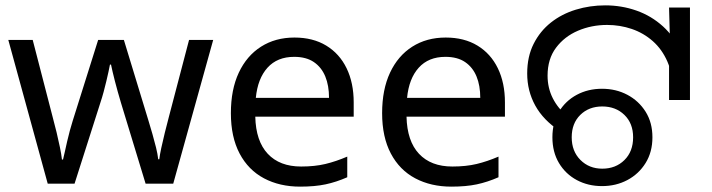

<svg xmlns="http://www.w3.org/2000/svg" viewBox="-20 -686 2655 716"><path d="M431 -303Q425 -324 419 -344.5Q413 -365 408.5 -383.5Q404 -402 400 -418Q396 -434 394 -445H390Q388 -434 384.5 -418Q381 -402 376.5 -383Q372 -364 366.5 -343.5Q361 -323 354 -302L258 -1H158L11 -537H102L176 -251Q184 -222 191 -192.5Q198 -163 203.5 -136.5Q209 -110 211 -91H215Q218 -103 222 -121Q226 -139 230.5 -159Q235 -179 240.5 -199Q246 -219 251 -235L346 -537H442L534 -235Q541 -212 548.5 -186Q556 -160 562 -135.5Q568 -111 570 -92H574Q576 -109 581.5 -134.5Q587 -160 594.5 -190.5Q602 -221 610 -251L685 -537H775L626 -1H523Z M1078 -546Q1147 -546 1196.5 -516Q1246 -486 1272.5 -431.5Q1299 -377 1299 -304V-251H932Q934 -160 978.5 -112.5Q1023 -65 1103 -65Q1154 -65 1193.5 -74.5Q1233 -84 1275 -102V-25Q1234 -7 1194 1.5Q1154 10 1099 10Q1023 10 964.5 -21Q906 -52 873.5 -113.5Q841 -175 841 -264Q841 -352 870.5 -415Q900 -478 953.5 -512Q1007 -546 1078 -546ZM1077 -474Q1014 -474 977.5 -433.5Q941 -393 934 -321H1207Q1207 -367 1193 -401Q1179 -435 1150.5 -454.5Q1122 -474 1077 -474Z M1642 -546Q1711 -546 1760.5 -516Q1810 -486 1836.5 -431.5Q1863 -377 1863 -304V-251H1496Q1498 -160 1542.5 -112.5Q1587 -65 1667 -65Q1718 -65 1757.5 -74.5Q1797 -84 1839 -102V-25Q1798 -7 1758 1.5Q1718 10 1663 10Q1587 10 1528.5 -21Q1470 -52 1437.5 -113.5Q1405 -175 1405 -264Q1405 -352 1434.5 -415Q1464 -478 1517.5 -512Q1571 -546 1642 -546ZM1641 -474Q1578 -474 1541.5 -433.5Q1505 -393 1498 -321H1771Q1771 -367 1757 -401Q1743 -435 1714.5 -454.5Q1686 -474 1641 -474Z M2067 -198Q2006 -238 1976 -292.5Q1946 -347 1946 -412Q1946 -475 1970 -522.5Q1994 -570 2034.5 -602Q2075 -634 2127.5 -650Q2180 -666 2237 -666Q2298 -666 2353.5 -646.5Q2409 -627 2452.5 -587.5Q2496 -548 2521 -488.5Q2546 -429 2546 -348H2489Q2489 -410 2469 -456Q2449 -502 2414.5 -532.5Q2380 -563 2336 -578Q2292 -593 2244 -593Q2186 -593 2135.5 -571.5Q2085 -550 2053.5 -508Q2022 -466 2022 -404Q2022 -358 2041.5 -319.5Q2061 -281 2095 -254L2067 -198ZM2475 -475 2479 -513 2475 -658H2553V-313H2475ZM2225 8Q2173 8 2131 -14.5Q2089 -37 2064.5 -78Q2040 -119 2040 -174Q2040 -229 2064.5 -269.5Q2089 -310 2131 -332.5Q2173 -355 2225 -355Q2277 -355 2319.5 -332.5Q2362 -310 2387.5 -269.5Q2413 -229 2413 -174Q2413 -119 2387.5 -78Q2362 -37 2319.5 -14.5Q2277 8 2225 8ZM2226 -57Q2276 -57 2308.5 -89Q2341 -121 2341 -174Q2341 -226 2308.5 -257.5Q2276 -289 2226 -289Q2176 -289 2144 -257.5Q2112 -226 2112 -174Q2112 -122 2144.5 -89.5Q2177 -57 2226 -57Z"/></svg>

Font: odia115
Style: Regular
Weight: 400
Designer: Amélie Bonet and Sol Matas
Foundry: Google LLC
Version: Version 2.003